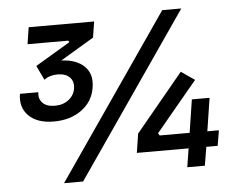

<svg xmlns="http://www.w3.org/2000/svg" viewBox="-50 -741 1026 823"><g transform="rotate(-5 462.5 -329.0)"><path d="M274.9 22H192.9L676.8 -680.2H758.8ZM172.9 -245.1Q102.1 -245.1 65.2 -281.5Q28.3 -317.9 38.1 -376H117.2Q112.8 -347.7 130.4 -329.8Q147.9 -312 183.1 -312Q218.3 -312 242.4 -330.8Q266.6 -349.6 271 -378.9Q275.4 -408.7 257.8 -426.8Q240.2 -444.8 205.1 -444.8Q170.9 -444.8 147.9 -426.8L118.2 -488.8L268.1 -578.1L264.2 -585H88.9L100.1 -657.2H381.8L371.1 -588.9L227.1 -502.9Q292 -500 325.7 -467Q359.4 -434.1 351.1 -378.9L350.1 -373Q340.8 -315.9 292.5 -280.5Q244.1 -245.1 172.9 -245.1ZM800.8 0H725.1L737.8 -80.1H515.1L527.8 -162.1L732.9 -410.2L791 -370.1L612.8 -155.8L619.1 -146H748L770 -288.1H846.2L824.2 -146H874L862.8 -80.1H814Z"/></g></svg>

Font: Sora Italic
Style: Regular
Weight: 400
Designer: Jonathan Barnbrook, Julián Moncada
Foundry: Barnbrook Fonts
Version: Version 2.000